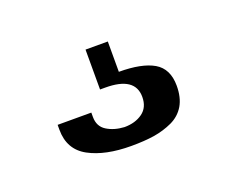

<svg xmlns="http://www.w3.org/2000/svg" viewBox="-45 -72 339 285"><g transform="rotate(-20 124.5 70.0)"><path d="M30.8 82H84V88.9Q84 104 95.5 111.1Q106.9 118.2 123 119.1Q140.1 119.1 151.6 110.8Q163.1 102.5 163.1 85.9Q163.1 54.2 116.2 54.2H107.9V-8.8H143.1V39.1Q179.2 39.1 198 50Q216.8 61 216.8 87.9Q216.8 106.4 209.5 118.9Q202.1 131.3 188.5 137.7Q174.8 144 159.4 146.5Q144 148.9 123 148.9Q82 148.9 56.4 135Q30.8 121.1 30.8 89.8Z"/></g></svg>

Font: Bebas Neue Regular
Style: Regular
Weight: 400
Designer: Ryoichi Tsunekawa
Foundry: Ryoichi Tsunekawa
Version: Version 001.003